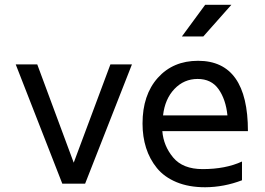

<svg xmlns="http://www.w3.org/2000/svg" viewBox="-20 -770 1110 805"><path d="M45.9 -500H136.2L289.1 -87.9L442.9 -500H533.2L336.9 0H241.2Z M577.6 -252Q577.6 -372.1 641.6 -443.6Q705.6 -515.1 810.5 -515.1Q1019.5 -515.1 1019.5 -220.2H660.6Q665.5 -158.2 706.1 -109.6Q746.6 -61 829.6 -61Q925.8 -61 994.6 -92.8V-14.2Q919.4 14.6 840.3 15.1Q771.5 15.1 720 -6.3Q668.5 -27.8 637.9 -65.4Q607.4 -103 592.5 -149.9Q577.6 -196.8 577.6 -252ZM663.6 -286.1H933.6Q926.8 -353 896.5 -396Q866.2 -439 808.6 -439Q751.5 -439 711.4 -397Q671.4 -355 663.6 -286.1ZM742.7 -617.2 840.3 -750H950.2L832.5 -617.2Z"/></svg>

Font: Carme
Style: Regular
Weight: 400
Version: 1.000